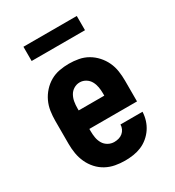

<svg xmlns="http://www.w3.org/2000/svg" viewBox="-176 -824 852 935"><g transform="rotate(-30 250.0 -356.0)"><path d="M252 8Q225 8 198 3Q171 -2 147 -15Q123 -28 104.5 -48.5Q86 -69 74.5 -94Q63 -119 58.5 -146Q54 -173 54 -200V-330Q54 -357 58 -384Q62 -411 73.5 -435.5Q85 -460 103.5 -480.5Q122 -501 145.5 -514.5Q169 -528 196 -533Q223 -538 250 -538Q277 -538 304 -533Q331 -528 354.5 -514.5Q378 -501 396.5 -480.5Q415 -460 426.5 -435.5Q438 -411 442 -384Q446 -357 446 -330V-213H178V-200Q178 -182 181 -164Q184 -146 193 -130.5Q202 -115 218 -106Q234 -97 252 -97Q265 -97 277.5 -100.5Q290 -104 299.5 -112Q309 -120 314.5 -131.5Q320 -143 320 -156H444Q443 -132 436 -109.5Q429 -87 416 -67.5Q403 -48 384.5 -32.5Q366 -17 344.5 -8Q323 1 299.5 4.5Q276 8 252 8ZM322 -317V-330Q322 -348 319 -365.5Q316 -383 307.5 -398.5Q299 -414 283.5 -423.5Q268 -433 250 -433Q232 -433 216.5 -423.5Q201 -414 192.5 -398.5Q184 -383 181 -365.5Q178 -348 178 -330V-317ZM100 -640V-720H400V-640Z"/></g></svg>

Font: Iosevka Slab Extrabold
Style: Regular
Weight: 800
Monospace: yes
Designer: Belleve Invis
Foundry: Belleve Invis
Version: Version 11.1.1; ttfautohint (v1.8.3)